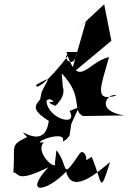

<svg xmlns="http://www.w3.org/2000/svg" viewBox="-20 -876 605 905"><path d="M294 -220 308 -237 316 -292 352 -371 308 -353C353 -269 184 -323 200 -417C177 -345 196 -437 232 -398C238 -393 181 -402 241 -377C334 -463 221 -524 278 -442L271 -530C377 -418 316 -357 371 -329L565 -332C424 -354 488 -442 530 -426C418 -393 457 -471 494 -607C390 -583 350 -450 293 -631H344C327 -533 265 -618 304 -618C200 -478 141 -450 152 -477C239 -527 197 -492 176 -441L169 -407C133 -369 144 -349 210 -306C189 -148 36 -305 108 -230C24 -189 53 -195 43 -64C72 -59 56 -13 207 -87C90 42 195 33 292 -67C321 54 464 -86 499 -112C447 49 465 -13 412 -137L291 -59C436 -65 381 -194 354 -150C264 -17 306 -95 246 -168L239 -109C252 -64 141 -155 186 -205C112 -196 297 -272 276 -208ZM385 -774C361 -691 337 -607 313 -524L505 -684L471 -856L345 -738Z"/></svg>

Font: Asimov Silicon
Style: Regular
Weight: 400
Designer: Google
Version: Version 2.000980; 2014